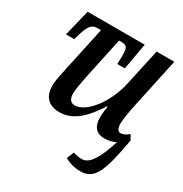

<svg xmlns="http://www.w3.org/2000/svg" viewBox="-176 -671 987 1034"><g transform="rotate(30 318.0 -154.0)"><path d="M467 228C554 228 582 158 619 -51L602 -81C583 -66 569 -58 552 -58C536 -58 526 -73 526 -102C526 -130 536 -186 542 -214L611 -536H501L451 -307C423 -178 335 -64 263 -64C235 -64 224 -87 224 -116C224 -143 236 -200 243 -237L296 -486H316C348 -486 355 -468 352 -405L351 -372H398L427 -536H72L32 -372H83L93 -406C112 -469 129 -486 161 -486H184L125 -212C118 -176 106 -130 106 -96C106 -40 133 9 211 9C302 9 365 -66 417 -147H421C417 -121 414 -99 414 -78C414 -25 435 10 492 10C520 10 540 3 560 -6C524 108 488 167 442 167C420 167 410 165 387 158L369 203C399 218 426 228 467 228Z"/></g></svg>

Font: Noto Serif Condensed Semi
Style: Italic
Weight: 600
Width: 3
Italic angle: -12°
Designer: Monotype Design Team
Foundry: Monotype Imaging Inc.
Version: Version 1.901